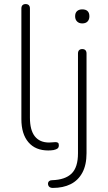

<svg xmlns="http://www.w3.org/2000/svg" viewBox="-20 -731 530 943"><path d="M217 8Q154 8 119.5 -32.5Q85 -73 85 -146V-689Q85 -700 90.5 -705.5Q96 -711 106 -711Q116 -711 121.5 -705.5Q127 -700 127 -689V-153Q127 -92 151 -61.5Q175 -31 221 -31Q231 -31 238 -32Q245 -33 252 -33Q260 -33 264.5 -30Q269 -27 269 -18Q269 -7 263 -2Q257 3 243 6Q236 7 229.5 7.5Q223 8 217 8ZM239 192Q230 192 224.5 188.5Q219 185 217 179Q215 173 216 167.5Q217 162 222 158Q227 154 236 154Q300 152 331.5 121.5Q363 91 363 22V-468Q363 -479 368.5 -484.5Q374 -490 384 -490Q394 -490 399.5 -484.5Q405 -479 405 -468V21Q405 79 384.5 117Q364 155 327 173.5Q290 192 239 192ZM384 -616Q368 -616 358.5 -625.5Q349 -635 349 -651Q349 -668 358.5 -676.5Q368 -685 384 -685Q401 -685 410 -676.5Q419 -668 419 -651Q419 -635 410 -625.5Q401 -616 384 -616Z"/></svg>

Font: Nunito ExtraLight ExtraLight
Style: Regular
Weight: 250
Version: Version 3.602